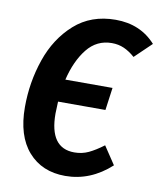

<svg xmlns="http://www.w3.org/2000/svg" viewBox="-82 -773 716 854"><g transform="rotate(10 276.5 -345.5)"><path d="M197 -406H410L396 -304H182Q180 -266 180 -250Q180 -94 292 -94Q327 -94 356.5 -108Q386 -122 422 -149L476 -68Q384 16 270 16Q165 16 103 -54.5Q41 -125 41 -255Q41 -367 76.5 -470.5Q112 -574 186.5 -640.5Q261 -707 372 -707Q484 -707 553 -630L478 -558Q453 -580 428 -591Q403 -602 373 -602Q305 -602 261.5 -547.5Q218 -493 197 -406Z"/></g></svg>

Font: Fira Sans Condensed SemiBold
Style: Italic
Weight: 600
Width: 3
Italic angle: -8°
Designer: bBox Type GmbH & Carrois Corporate GbR & Edenspiekermann AG
Foundry: bBox Type GmbH & Carrois Corporate GbR & Edenspiekermann AG
Version: Version 4.301